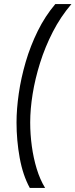

<svg xmlns="http://www.w3.org/2000/svg" viewBox="-20 -717 370 941"><path d="M126 204Q92 142 76.5 56.5Q61 -29 61 -117Q61 -182 72 -258.5Q83 -335 106 -413.5Q129 -492 165 -565Q201 -638 251 -697H330Q277 -635 239 -561Q201 -487 176.5 -409Q152 -331 140 -256.5Q128 -182 128 -117Q128 -59 136 -0.5Q144 58 160 110.5Q176 163 201 204Z"/></svg>

Font: Hanken Grotesk
Style: Italic
Weight: 400
Italic angle: -8°
Designer: Alfredo Marco Pradil
Foundry: Hanken Design Co.
Version: Version 3.013